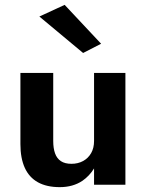

<svg xmlns="http://www.w3.org/2000/svg" viewBox="-20 -760 600 790"><path d="M246 -740 396 -580 322 -542 142 -692ZM367 -460H496V0H367V-67Q348 -36 319 -16Q280 10 226 10Q172 10 136 -10Q100 -30 82 -69.5Q64 -109 64 -167V-460H199V-180Q199 -150 206.5 -129Q214 -108 230.5 -97Q247 -86 274 -86Q301 -86 322 -97.5Q343 -109 355 -130Q367 -151 367 -180Z"/></svg>

Font: Venryn Sans SemiBold
Style: Regular
Weight: 600
Designer: Owen Earl, indestructible type* (font) & Cristiano Sobral (main changes)
Version: Version 3.60;October 28, 2020;FontCreator 13.0.0.2681 64-bit